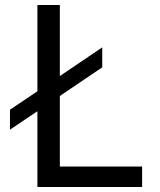

<svg xmlns="http://www.w3.org/2000/svg" viewBox="-20 -750 640 770"><path d="M130 0V-304L20 -230V-310L130 -384V-730H220V-445L390 -560V-480L220 -365V-82H550V0Z"/></svg>

Font: JetBrainsMono NFM
Style: Regular
Weight: 400
Monospace: yes
Designer: Philipp Nurullin, Konstantin Bulenkov
Foundry: JetBrains
Version: Version 2.304; ttfautohint (v1.8.4.7-5d5b);Nerd Fonts 3.3.0